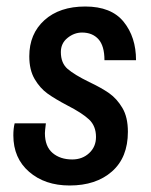

<svg xmlns="http://www.w3.org/2000/svg" viewBox="-20 -558 465 590"><path d="M21 -142Q21 -163 25 -179H121Q118 -155 118 -149Q118 -108 141.5 -88Q165 -68 202 -68Q233 -68 254 -87.5Q275 -107 275 -137Q275 -171 253.5 -191Q232 -211 187 -234Q149 -254 126 -270.5Q103 -287 86.5 -315Q70 -343 70 -385Q70 -454 116.5 -496Q163 -538 242 -538Q322 -538 360 -491Q398 -444 398 -373H301Q301 -417 282.5 -437.5Q264 -458 232 -458Q208 -458 187.5 -441.5Q167 -425 167 -398Q167 -364 188 -346Q209 -328 254 -306Q292 -288 315.5 -271.5Q339 -255 356 -226.5Q373 -198 373 -153Q373 -74 324 -31Q275 12 194 12Q118 12 69.5 -30Q21 -72 21 -142Z"/></svg>

Font: Archivo Narrow Medium
Style: Italic
Weight: 500
Italic angle: -8°
Designer: Hector Gatti
Foundry: Omnibus-Type
Version: Version 2.001